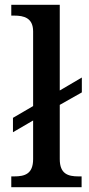

<svg xmlns="http://www.w3.org/2000/svg" viewBox="-20 -780 372 800"><path d="M27 0H320V-45H307C264 -45 229 -55 229 -117V-343L321 -395V-457L229 -403V-760H27V-715H39C79 -715 118 -706 118 -649V-338L34 -289V-229L118 -278V-117C118 -55 83 -45 39 -45H27Z"/></svg>

Font: Noto Serif Malayalam Medium
Style: Regular
Weight: 500
Designer: Indian type Foundry, Jelle Bosma, Monotype Design Team
Foundry: Monotype Imaging Inc.
Version: Version 2.104